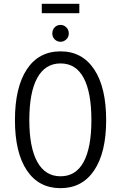

<svg xmlns="http://www.w3.org/2000/svg" viewBox="-20 -972 631 1002"><path d="M296 10Q182 10 120 -83Q58 -176 58 -345Q58 -516 120 -610Q182 -704 296 -704Q409 -704 471.5 -610Q534 -516 534 -345Q534 -176 471.5 -83Q409 10 296 10ZM296 -52Q376 -52 416.5 -127Q457 -202 457 -345Q457 -490 416.5 -565.5Q376 -641 296 -641Q216 -641 174.5 -565.5Q133 -490 133 -345Q133 -203 174.5 -127.5Q216 -52 296 -52ZM198 -903V-952H394V-903ZM296 -754Q278 -754 265.5 -766.5Q253 -779 253 -797Q253 -817 265.5 -829.5Q278 -842 296 -842Q313 -842 326 -829.5Q339 -817 339 -797Q339 -779 326 -766.5Q313 -754 296 -754Z"/></svg>

Font: Ubuntu Sans Condensed
Style: Regular
Weight: 400
Width: 3
Designer: Dalton Maag Ltd
Foundry: Dalton Maag Ltd
Version: Version 1.006; ttfautohint (v1.8.4.7-5d5b)